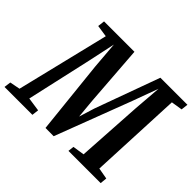

<svg xmlns="http://www.w3.org/2000/svg" viewBox="-199 -982 1222 1222"><g transform="rotate(45 412.0 -371.0)"><path d="M-40.5 0 -34.5 -46 35 -59.5 187 -684 107 -696 112.5 -743H386L416.5 -331.5L428.5 -202.5L461 -307.5L619.5 -743H863L857.5 -696L782 -684L753.5 -59.5L829.5 -46L825 0H535L539.5 -40.5L618.5 -52.5L646 -495L661 -685L597.5 -512L402.5 0.5L328.5 0L276 -499L261 -683L221 -496L123 -59.5L216 -46L210.5 0Z"/></g></svg>

Font: Merriweather 24pt SemiCondensed
Style: Bold Italic
Weight: 700
Width: 4
Italic angle: -7.8°
Designer: Eben Sorkin
Foundry: Eben Sorkin
Version: Version 2.101